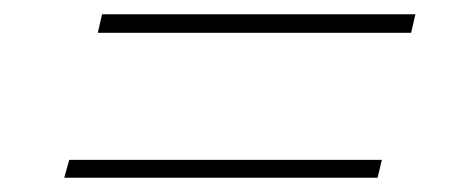

<svg xmlns="http://www.w3.org/2000/svg" viewBox="-20 -446 644 269"><path d="M562 -426 556 -400H117L123 -426ZM515 -222 509 -197H70L77 -222Z"/></svg>

Font: Work Sans ExtraLight
Style: Italic
Weight: 200
Italic angle: -13°
Designer: Wei Huang
Foundry: Wei Huang
Version: Version 2.012; ttfautohint (v1.8.3)